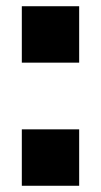

<svg xmlns="http://www.w3.org/2000/svg" viewBox="-20 -596 324 616"><path d="M50 0ZM50 -181H234V0H50ZM50 -576H234V-395H50Z"/></svg>

Font: Biryani Black
Style: Regular
Weight: 900
Designer: Dan Reynolds and Mathieu Reguer
Foundry: Dan Reynolds and Mathieu Reguer
Version: Version 1.004; ttfautohint (v1.1) -l 5 -r 5 -G 72 -x 0 -D la